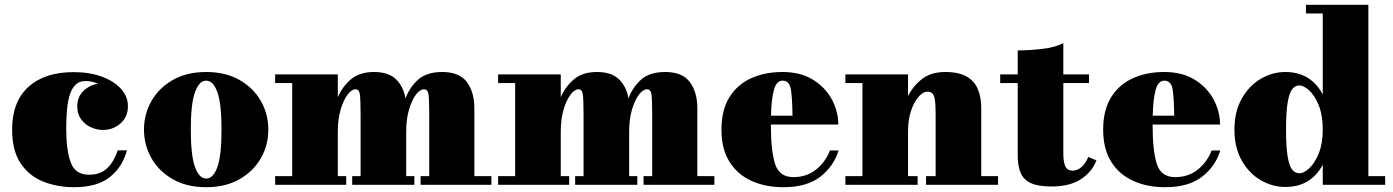

<svg xmlns="http://www.w3.org/2000/svg" viewBox="-20 -770 5806 800"><path d="M509 -143.5Q489.5 -72.5 436.5 -31.2Q383.5 10 289 10Q218.5 10 159.8 -13.5Q101 -37 65.8 -89.8Q30.5 -142.5 30.5 -230Q30.5 -346.5 98.5 -408Q166.5 -469.5 287 -469.5Q353 -469.5 404 -450.8Q455 -432 484 -400Q513 -368 513 -328Q513 -282.5 481.8 -255.5Q450.5 -228.5 409 -228.5Q384 -228.5 359.2 -239.5Q334.5 -250.5 318.2 -272.5Q302 -294.5 302 -327Q302 -366 327.5 -390.8Q353 -415.5 388 -421.5Q360 -432.5 337.5 -432.5Q309 -432.5 292.5 -414.5Q276 -396.5 268.2 -366.5Q260.5 -336.5 258.2 -301Q256 -265.5 256 -230Q256 -144 274.8 -93Q293.5 -42 351 -42Q387.5 -42 410.5 -56.8Q433.5 -71.5 447.8 -94.8Q462 -118 470.5 -143.5Z M580 -230Q580 -295 611.2 -349.5Q642.5 -404 700.5 -437Q758.5 -470 839 -470Q919.5 -470 977.5 -437Q1035.5 -404 1066.8 -349.5Q1098 -295 1098 -230Q1098 -165 1066.8 -110.5Q1035.5 -56 977.5 -23Q919.5 10 839 10Q758.5 10 700.5 -23Q642.5 -56 611.2 -110.5Q580 -165 580 -230ZM775 -230Q775 -122 792.5 -74Q810 -26 839 -26Q868.5 -26 885.8 -74Q903 -122 903 -230Q903 -338 885.8 -386Q868.5 -434 839 -434Q810 -434 792.5 -386Q775 -338 775 -230Z M1126.5 -36H1197.5V-424H1126.5V-460H1387.5V-364.5Q1406 -408.5 1442 -439.2Q1478 -470 1538.5 -470Q1599 -470 1630.2 -439.5Q1661.5 -409 1669.5 -359.5Q1686 -405.5 1721.8 -437.8Q1757.5 -470 1822.5 -470Q1894.5 -470 1925.5 -427.8Q1956.5 -385.5 1956.5 -320V-36H2027.5V0H1732.5V-36H1768.5V-292Q1768.5 -355 1765.5 -376.5Q1762.5 -398 1746.5 -398Q1730 -398 1713 -375.5Q1696 -353 1684.2 -313.2Q1672.5 -273.5 1672.5 -222V-36H1706.5V0H1447.5V-36H1482.5V-292Q1482.5 -355 1479.5 -376.5Q1476.5 -398 1461.5 -398Q1445 -398 1428 -375.5Q1411 -353 1399.2 -313.2Q1387.5 -273.5 1387.5 -222V-36H1422.5V0H1126.5Z M2055.5 -36H2126.5V-424H2055.5V-460H2316.5V-364.5Q2335 -408.5 2371 -439.2Q2407 -470 2467.5 -470Q2528 -470 2559.2 -439.5Q2590.5 -409 2598.5 -359.5Q2615 -405.5 2650.8 -437.8Q2686.5 -470 2751.5 -470Q2823.5 -470 2854.5 -427.8Q2885.5 -385.5 2885.5 -320V-36H2956.5V0H2661.5V-36H2697.5V-292Q2697.5 -355 2694.5 -376.5Q2691.5 -398 2675.5 -398Q2659 -398 2642 -375.5Q2625 -353 2613.2 -313.2Q2601.5 -273.5 2601.5 -222V-36H2635.5V0H2376.5V-36H2411.5V-292Q2411.5 -355 2408.5 -376.5Q2405.5 -398 2390.5 -398Q2374 -398 2357 -375.5Q2340 -353 2328.2 -313.2Q2316.5 -273.5 2316.5 -222V-36H2351.5V0H2055.5Z M3474 -143Q3454.5 -78 3398.5 -34Q3342.5 10 3244 10Q3168.5 10 3110.2 -16.8Q3052 -43.5 3019 -96.8Q2986 -150 2986 -230Q2986 -310 3018.2 -363.2Q3050.5 -416.5 3108 -443.2Q3165.5 -470 3241 -470Q3315.5 -470 3367.2 -438Q3419 -406 3446 -355.8Q3473 -305.5 3473 -251H3192V-250Q3192 -142 3209.5 -87Q3227 -32 3286 -32Q3341 -32 3380.2 -63.5Q3419.5 -95 3438 -143ZM3241 -434Q3215 -434 3204.5 -395.2Q3194 -356.5 3192.5 -288H3282Q3281.5 -354 3276 -394Q3270.5 -434 3241 -434Z M3502.5 -36H3573.5V-424H3502.5V-460H3763.5V-369.5Q3784.5 -412 3822 -441Q3859.5 -470 3918.5 -470Q3975.5 -470 4008.2 -450.8Q4041 -431.5 4054.8 -397.5Q4068.5 -363.5 4068.5 -320V-36H4138.5V0H3838.5V-36H3878.5V-292Q3878.5 -334 3875.2 -354.5Q3872 -375 3864.2 -381.5Q3856.5 -388 3842.5 -388Q3827 -388 3808.5 -368Q3790 -348 3776.8 -310.8Q3763.5 -273.5 3763.5 -222V-36H3803.5V0H3502.5Z M4548.5 -102Q4530.5 -54 4484 -23.5Q4437.5 7 4361.5 7Q4305.5 7 4275 -7.2Q4244.5 -21.5 4232.5 -50Q4220.5 -78.5 4220.5 -121V-424H4147.5V-460H4220.5V-560Q4265.5 -560 4319.2 -565.8Q4373 -571.5 4410.5 -590V-460H4517.5V-424H4410.5V-132Q4410.5 -94.5 4419 -76.8Q4427.5 -59 4448.5 -59Q4468 -59 4485.2 -73Q4502.5 -87 4514.5 -116Z M5064.5 -143Q5045 -78 4989 -34Q4933 10 4834.5 10Q4759 10 4700.8 -16.8Q4642.5 -43.5 4609.5 -96.8Q4576.5 -150 4576.5 -230Q4576.5 -310 4608.8 -363.2Q4641 -416.5 4698.5 -443.2Q4756 -470 4831.5 -470Q4906 -470 4957.8 -438Q5009.5 -406 5036.5 -355.8Q5063.5 -305.5 5063.5 -251H4782.5V-250Q4782.5 -142 4800 -87Q4817.5 -32 4876.5 -32Q4931.5 -32 4970.8 -63.5Q5010 -95 5028.5 -143ZM4831.5 -434Q4805.5 -434 4795 -395.2Q4784.5 -356.5 4783 -288H4872.5Q4872 -354 4866.5 -394Q4861 -434 4831.5 -434Z M5751.5 -36V0H5491.5V-83.5Q5441.5 9 5335.5 9Q5281 9 5232.5 -19.5Q5184 -48 5153.8 -101.5Q5123.5 -155 5123.5 -230Q5123.5 -305 5153.8 -358.8Q5184 -412.5 5232.5 -441.2Q5281 -470 5335.5 -470Q5441.5 -470 5491.5 -376.5V-714H5421.5V-750H5681.5V-36ZM5491.5 -230Q5491.5 -289.5 5475 -330.5Q5458.5 -371.5 5435.5 -392.8Q5412.5 -414 5393.5 -414Q5376.5 -414 5364.2 -398.5Q5352 -383 5345.2 -343Q5338.5 -303 5338.5 -230Q5338.5 -157 5345.2 -117.5Q5352 -78 5364.2 -63Q5376.5 -48 5393.5 -48Q5412.5 -48 5435.5 -69.2Q5458.5 -90.5 5475 -131.2Q5491.5 -172 5491.5 -230Z"/></svg>

Font: Bodoni* 06pt Fatface
Style: Regular
Weight: 900
Version: Version 2.3